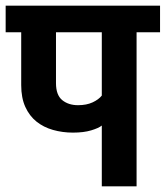

<svg xmlns="http://www.w3.org/2000/svg" viewBox="-30 -659 586 679"><path d="M536 -545H453V0H330V-215Q319 -206 292.5 -198Q266 -190 228 -190Q191 -190 157.5 -199.5Q124 -209 99 -229Q74 -249 59.5 -281Q45 -313 45 -358V-545H-10V-639H536ZM168 -365Q168 -323 190 -305Q212 -287 246 -287Q276 -287 297.5 -297Q319 -307 330 -321V-545H168Z"/></svg>

Font: Mukta
Style: Bold
Weight: 700
Designer: Girish Dalvi and Yashodeep Gholap
Foundry: Ek Type
Version: Version 2.538;PS 1.002;hotconv 16.6.51;makeotf.lib2.5.65220;